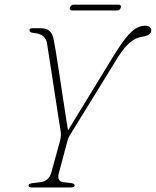

<svg xmlns="http://www.w3.org/2000/svg" viewBox="-20 -824 685 844"><path d="M308 -9Q308 0 289.5 0H117Q105.5 0 105.5 -8.5Q105.5 -17 123 -19L157 -23Q194.5 -27.5 205.5 -65.5L243 -201.5Q250 -226.5 246.5 -248.5Q243.5 -267 237.2 -306.5Q231 -346 223.5 -395.2Q216 -444.5 208.5 -493Q201 -541.5 195 -579.8Q189 -618 186.5 -634.5Q179.5 -675 129 -679Q109.5 -680.5 109.5 -691Q108.5 -700 123.5 -700H158Q184.5 -700 198 -687.8Q211.5 -675.5 216.5 -647.5Q220 -630.5 226 -593.8Q232 -557 239.2 -509.8Q246.5 -462.5 253.8 -413.2Q261 -364 267.8 -321Q274.5 -278 279 -251L488 -592.5Q531 -661 559.8 -686Q588.5 -711 616 -711Q631.5 -711 638.2 -705Q645 -699 645 -691.5Q644.5 -667.5 602.5 -662Q580 -659 555.5 -640.5Q531 -622 501.5 -577.5L297.5 -246.5Q289.5 -234 285 -226Q280.5 -218 277.5 -208L238.5 -62Q229.5 -27.5 257.5 -23.5L293.5 -19Q308 -17 308 -9ZM287.5 -790.5Q291 -803.5 304.5 -803.5H500.5Q514.5 -803.5 511 -790.5Q507.5 -778 494 -778H297.5Q284 -778 287.5 -790.5Z"/></svg>

Font: Fraunces 72pt Soft Thin
Style: Italic
Weight: 100
Italic angle: -16°
Version: Version 1.000;[0bf87f6ff]